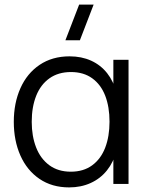

<svg xmlns="http://www.w3.org/2000/svg" viewBox="-20 -800 649 835"><path d="M327.5 -625H264.5L324.2 -780H387.2ZM280.7 15Q206 15 151.6 -22.1Q97.2 -59.2 68.6 -123.9Q40 -188.7 40 -270Q40 -351.7 68.8 -416.3Q97.5 -481 152.4 -518Q207.3 -555 282.7 -555Q334.5 -555 376.2 -536.2Q417.8 -517.3 445.9 -481.8Q474 -446.2 486.3 -397.3L473 -371V-540H539V0H473V-170.7L486.3 -144.3Q474 -95 445.2 -59.1Q416.5 -23.2 374.3 -4.1Q332.2 15 280.7 15ZM288 -53.3Q343.2 -53.3 380.9 -81.1Q418.7 -108.8 437.5 -157.8Q456.3 -206.8 456.3 -270.7Q456.3 -335.2 437.6 -383.7Q418.8 -432.2 381.2 -459.4Q343.5 -486.7 288.7 -486.7Q233.5 -486.7 195.1 -459.4Q156.7 -432.2 137.3 -383.2Q118 -334.3 118 -270.3Q118 -207.8 137.1 -158.8Q156.2 -109.7 194.4 -81.5Q232.7 -53.3 288 -53.3Z"/></svg>

Font: Manrope
Style: Regular
Weight: 400
Designer: Mikhail Sharanda
Foundry: Mikhail Sharanda
Version: Version 4.503